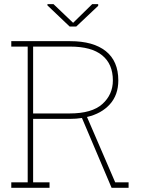

<svg xmlns="http://www.w3.org/2000/svg" viewBox="-20 -910 706 931"><path d="M34.7 0.5V-25.9H114.3V-684.1H34.7V-710.4H320.3Q432.6 -710.4 493.2 -661.9Q553.7 -613.3 553.7 -520Q553.7 -449.7 512.7 -404.3Q471.7 -358.9 401.9 -342.8L538.6 -25.9H603.5V0.5H521L377.4 -337.9Q349.6 -333.5 318.4 -333.5H140.6V-25.9H220.2V0.5ZM140.6 -359.9H317.9Q425.8 -359.9 476.6 -405.8Q527.3 -451.7 527.3 -520Q527.3 -599.6 475.3 -641.8Q423.3 -684.1 320.3 -684.1H140.6ZM456.1 -890.1V-881.8L349.6 -781.2H317.9L210 -883.8V-890.1H239.3L334.5 -799.3L427.2 -890.1Z"/></svg>

Font: Roboto Slab Thin
Style: Regular
Weight: 100
Designer: Google
Version: Version 2.000; ttfautohint (v1.8.1.43-b0c9)